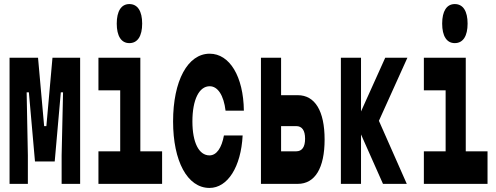

<svg xmlns="http://www.w3.org/2000/svg" viewBox="-20 -904 2440 944"><path d="M117 0V-140L111 -450H122L152 -110H249L279 -450H290L283 -140V0H374V-620H238L208 -284H197L167 -620H27V0Z M464 -460H571V-160H464V0H777V-160H670V-620H464ZM616 -692C657 -692 679 -727 679 -788C679 -849 657 -884 616 -884C576 -884 554 -849 554 -788C554 -727 576 -692 616 -692Z M1010 20C1099 20 1165 -83 1173 -238H1081C1070 -177 1045 -140 1010 -140C958 -140 926 -203 926 -307C926 -414 959 -480 1011 -480C1051 -480 1080 -435 1089 -360H1179C1177 -528 1109 -640 1011 -640C903 -640 831 -507 831 -307C831 -112 901 20 1010 20Z M1444 0C1529 0 1576 -78 1576 -218C1576 -358 1529 -436 1444 -436H1362V-620H1263V0ZM1362 -284H1436C1465 -284 1480 -263 1480 -222C1480 -181 1465 -160 1436 -160H1362Z M1755 0V-243L1863 0H1980L1843 -310L1983 -620H1874L1755 -356V-620H1656V0Z M2064 -460H2171V-160H2064V0H2377V-160H2270V-620H2064ZM2216 -692C2257 -692 2279 -727 2279 -788C2279 -849 2257 -884 2216 -884C2176 -884 2154 -849 2154 -788C2154 -727 2176 -692 2216 -692Z"/></svg>

Font: Yard Headline
Style: Regular
Weight: 400
Monospace: yes
Designer: Roman Shamin
Foundry: Evil Martians
Version: Version 1.000